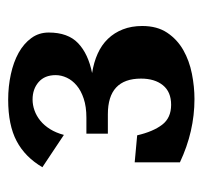

<svg xmlns="http://www.w3.org/2000/svg" viewBox="-33 -696 484 458"><g transform="rotate(-90 209.0 -467.0)"><path d="M39.1 -607.9Q63.5 -649.4 101.6 -669.4Q139.6 -689.5 200.2 -689.5Q231.9 -689.5 261 -683.1Q290 -676.8 312 -664.6Q334 -652.3 347.2 -634.3Q360.4 -616.2 360.4 -592.8Q360.4 -546.9 335 -522.7Q309.6 -498.5 263.7 -489.3Q289.1 -485.4 309.8 -476.1Q330.6 -466.8 345.2 -451.7Q359.9 -436.5 367.9 -416Q376 -395.5 376 -369.6Q376 -334 359.9 -310.1Q343.8 -286.1 318.4 -271.7Q293 -257.3 262 -251.2Q231 -245.1 201.7 -245.1Q124.5 -245.1 50.8 -279.8V-387.7L115.2 -381.8Q124 -343.8 140.4 -322.3Q156.7 -300.8 188 -300.8Q218.8 -300.8 234.6 -320.3Q250.5 -339.8 250.5 -372.6Q250.5 -451.7 165.5 -451.7H119.1V-502.9H157.2Q183.6 -502.9 202.6 -509.3Q221.7 -515.6 234.1 -526.1Q246.6 -536.6 252.7 -549.8Q258.8 -563 258.8 -576.2Q258.8 -602.5 242.2 -616.9Q225.6 -631.3 200.7 -631.3Q187.5 -631.3 174.6 -626.7Q161.6 -622.1 150.1 -612.8Q138.7 -603.5 129.9 -589.4Q121.1 -575.2 116.2 -556.6Z"/></g></svg>

Font: Tienne Black
Style: Regular
Weight: 900
Designer: vernon adams
Foundry: vernon adams
Version: Version 001.001